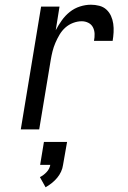

<svg xmlns="http://www.w3.org/2000/svg" viewBox="-20 -548 540 813"><path d="M68 0 154 -520H232L216 -420Q227 -441 241.5 -461.5Q256 -482 275.5 -497.5Q295 -513 318.5 -520.5Q342 -528 365 -528Q383 -528 400.5 -523.5Q418 -519 430.5 -507.5Q443 -496 450 -480.5Q457 -465 459.5 -447.5Q462 -430 461 -411.5Q460 -393 457 -375H378Q381 -390 380.5 -405Q380 -420 373.5 -432.5Q367 -445 354 -451.5Q341 -458 326 -458Q308 -458 289.5 -451Q271 -444 256.5 -431Q242 -418 232 -401Q222 -384 214.5 -366.5Q207 -349 202.5 -331Q198 -313 195 -295L146 0ZM173 245 149 202Q165 194 177.5 180.5Q190 167 193 150H150L166 53H264L247 150Q245 165 238.5 179Q232 193 222 205Q212 217 199.5 227Q187 237 173 245Z"/></svg>

Font: Iosevka SS04 Oblique
Style: Regular
Weight: 400
Italic angle: -9°
Monospace: yes
Designer: Belleve Invis
Foundry: Belleve Invis
Version: Version 19.0.0; ttfautohint (v1.8.4)